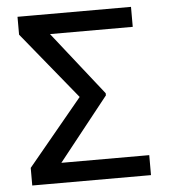

<svg xmlns="http://www.w3.org/2000/svg" viewBox="-51 -738 700 785"><g transform="rotate(-5 299.5 -346.0)"><path d="M537.1 0H89.8V-82H537.1ZM515.6 -610.4H74.2V-692.4H515.6ZM381.8 -340.8 111.3 0H49.8V-72.3L274.4 -343.8L49.8 -619.1V-692.4H111.3L381.8 -349.6Z"/></g></svg>

Font: Pretendard JP Variable
Style: Regular
Weight: 400
Designer: Base glyphs from Inter by Rasmus Andersson; Hangul glyphs from Noto Sans CJK(Source Han Sans) by Jang Soo-young and Kang
Foundry: Kil Hyung-jin
Version: Version 1.307;Glyphs 3.2 (3192)